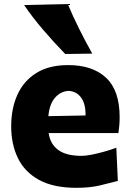

<svg xmlns="http://www.w3.org/2000/svg" viewBox="-20 -902 638 938"><path d="M354 15.6Q241.7 15.6 171.1 -22.9Q100.6 -61.5 67.6 -129.4Q34.7 -197.3 34.7 -285.2Q34.7 -372.6 65.4 -439.9Q96.2 -507.3 158 -545.7Q219.7 -584 313 -584Q432.1 -584 498.3 -522Q564.5 -460 564.5 -330.1Q564.5 -306.2 562.7 -288.1Q561 -270 558.6 -252H217.8Q225.1 -198.7 264.2 -169.7Q303.2 -140.6 378.4 -140.6Q397.9 -140.6 427 -146.2Q456.1 -151.9 488.3 -160.9Q520.5 -169.9 548.3 -180.2L555.7 -18.1Q520 -8.8 470.2 3.4Q420.4 15.6 354 15.6ZM397.9 -337.9Q398.9 -394.5 376.2 -425.3Q353.5 -456.1 314.9 -458Q274.9 -455.6 248 -423.6Q221.2 -391.6 216.3 -334.5ZM298.8 -638.2Q242.7 -695.8 191.4 -755.6Q140.1 -815.4 97.7 -877.4L311 -882.3Q336.4 -821.8 366.5 -761.5Q396.5 -701.2 430.7 -640.1Z"/></svg>

Font: Pinar-DS3-FD ExtraBold
Style: Regular
Weight: 800
Designer: Amin Abedi
Version: Version 3.000